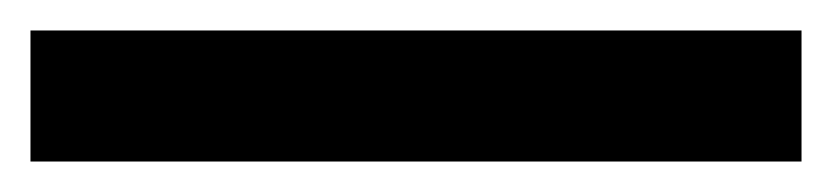

<svg xmlns="http://www.w3.org/2000/svg" viewBox="-23 -866 546 126"><path d="M503 -760V-846H-3V-760Z"/></svg>

Font: Noto Sans Arabic UI SmBd
Style: Regular
Weight: 600
Designer: Monotype Design Team, Nadine Chahine and Nizar Qandah
Foundry: Monotype Imaging Inc.
Version: Version 2.010